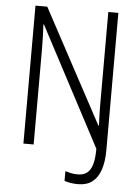

<svg xmlns="http://www.w3.org/2000/svg" viewBox="-60 -760 714 990"><g transform="rotate(5 297.5 -265.0)"><path d="M381 184Q362 184 343 181Q324 178 311 173V123Q324 127 340.5 130.5Q357 134 375 134Q406 134 424.5 119Q443 104 451.5 73Q460 42 460 -6L135 -621H132Q134 -592 134.5 -569Q135 -546 135.5 -526Q136 -506 136 -485V0H83V-714H144L460 -126H463Q462 -154 461 -178Q460 -202 460 -223Q460 -244 460 -261V-714H512V-3Q512 57 497.5 99Q483 141 454.5 162.5Q426 184 381 184Z"/></g></svg>

Font: Noto Sans Bengali Condensed Light
Style: Regular
Weight: 300
Width: 3
Designer: Jelle Bosma - Monotype Design Team
Foundry: Monotype Imaging Inc.
Version: Version 2.003